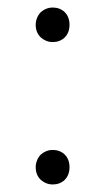

<svg xmlns="http://www.w3.org/2000/svg" viewBox="-20 -482 285 511"><path d="M120 -370Q103 -370 89 -382Q75 -395 75 -416Q75 -425 78.5 -434Q82 -443 89 -450Q103 -462 120 -462Q139 -462 152 -450Q165 -437 165 -416Q165 -395 152 -382Q139 -370 120 -370ZM120 9Q103 9 89 -3Q75 -16 75 -37Q75 -46 78.5 -55Q82 -64 89 -71Q103 -83 120 -83Q139 -83 152 -71Q165 -58 165 -37Q165 -16 152 -3Q139 9 120 9Z"/></svg>

Font: Arsenal SC
Style: Regular
Weight: 400
Designer: Andrij Shevchenko
Foundry: Stairsfor
Version: Version 2.001; ttfautohint (v1.8.4.7-5d5b)